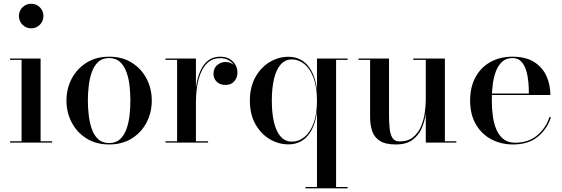

<svg xmlns="http://www.w3.org/2000/svg" viewBox="-20 -780 3073 1050"><path d="M150.5 -625Q122.5 -625 103 -644.8Q83.5 -664.5 83.5 -692.5Q83.5 -720.5 103 -740Q122.5 -759.5 150.5 -759.5Q178.5 -759.5 198 -740Q217.5 -720.5 217.5 -692.5Q217.5 -664.5 198 -644.8Q178.5 -625 150.5 -625ZM202 -460V-7.5H265V0H35V-7.5H98V-452.5H35V-460Z M577 10Q505 10 452.8 -23Q400.5 -56 372 -110.5Q343.5 -165 343.5 -230Q343.5 -295 372 -349.5Q400.5 -404 452.8 -437Q505 -470 577 -470Q649 -470 701.2 -437Q753.5 -404 781.8 -349.5Q810 -295 810 -230Q810 -165 781.8 -110.5Q753.5 -56 701.2 -23Q649 10 577 10ZM577 2.5Q614 2.5 637 -19.2Q660 -41 672.2 -76Q684.5 -111 688.8 -151.8Q693 -192.5 693 -230Q693 -268 688.8 -308.5Q684.5 -349 672.2 -384Q660 -419 637 -440.8Q614 -462.5 577 -462.5Q539.5 -462.5 516.5 -440.8Q493.5 -419 481.5 -384Q469.5 -349 465 -308.5Q460.5 -268 460.5 -230Q460.5 -192.5 465 -151.8Q469.5 -111 481.5 -76Q493.5 -41 516.5 -19.2Q539.5 2.5 577 2.5Z M1046.5 -219.5Q1046.5 -267 1053.2 -311.8Q1060 -356.5 1075.8 -392.2Q1091.5 -428 1118 -449Q1144.5 -470 1184 -470Q1214 -470 1235 -457.8Q1256 -445.5 1267.2 -425.8Q1278.5 -406 1278.5 -383.5Q1278.5 -355 1261 -335.2Q1243.5 -315.5 1214 -315.5Q1183 -315.5 1165.2 -333Q1147.5 -350.5 1147.5 -375.5Q1147.5 -407 1167.8 -424Q1188 -441 1213 -441Q1231.5 -441 1246.2 -433Q1261 -425 1269.5 -412Q1278 -399 1278 -383.5H1270.5Q1270.5 -404.5 1259.8 -422.5Q1249 -440.5 1229.5 -451.2Q1210 -462 1183.5 -462Q1146.5 -462 1121.2 -441.8Q1096 -421.5 1080.5 -386.8Q1065 -352 1058.2 -308.8Q1051.5 -265.5 1051.5 -219.5ZM1051.5 -460V-7.5H1118V0H885V-7.5H948.5V-452.5H885V-460Z M1650.5 250V242.5H1713.5V-170Q1703 -84.5 1662.8 -37.5Q1622.5 9.5 1557 9.5Q1503 9.5 1455 -19Q1407 -47.5 1376.8 -101Q1346.5 -154.5 1346.5 -229.5Q1346.5 -304.5 1376.8 -358.2Q1407 -412 1455 -440.8Q1503 -469.5 1557 -469.5Q1622.5 -469.5 1662.8 -422.2Q1703 -375 1713.5 -289.5V-460H1881V-452.5H1818V242.5H1881V250ZM1577 -5.5Q1613.5 -5.5 1644.8 -30.8Q1676 -56 1694.8 -105.8Q1713.5 -155.5 1713.5 -229.5Q1713.5 -304 1694.8 -354Q1676 -404 1644.8 -429.5Q1613.5 -455 1577 -455Q1539.5 -455 1515 -427.2Q1490.5 -399.5 1478.5 -348.8Q1466.5 -298 1466.5 -229.5Q1466.5 -161.5 1478.5 -111Q1490.5 -60.5 1515 -33Q1539.5 -5.5 1577 -5.5Z M2145 10Q2087.5 10 2057 -9.8Q2026.5 -29.5 2015.2 -63.5Q2004 -97.5 2004 -141V-452.5H1940.5V-460H2107.5V-151Q2107.5 -109 2111 -76.2Q2114.5 -43.5 2126.8 -25Q2139 -6.5 2165 -6.5Q2210.5 -6.5 2238.8 -29.5Q2267 -52.5 2282.2 -88.2Q2297.5 -124 2303 -163.8Q2308.5 -203.5 2308.5 -236.5L2314 -240Q2314 -205 2308.8 -162Q2303.5 -119 2286.8 -79.8Q2270 -40.5 2236 -15.2Q2202 10 2145 10ZM2308.5 0V-452.5H2240V-460H2413V-7.5H2475.5V0Z M2786 10Q2719.5 10 2666.2 -18.5Q2613 -47 2582 -100.8Q2551 -154.5 2551 -230Q2551 -305.5 2581 -359.2Q2611 -413 2663.2 -441.5Q2715.5 -470 2782 -470Q2856 -470 2901.8 -440.5Q2947.5 -411 2968.8 -363Q2990 -315 2990 -260.5H2618V-268.5H2872Q2872.5 -297.5 2869.5 -331Q2866.5 -364.5 2857.5 -394.5Q2848.5 -424.5 2830.5 -443.5Q2812.5 -462.5 2782 -462.5Q2748.5 -462.5 2726.8 -443Q2705 -423.5 2692.2 -390.5Q2679.5 -357.5 2674.5 -316.8Q2669.5 -276 2669.5 -233Q2669.5 -188.5 2675 -146.8Q2680.5 -105 2694.5 -72Q2708.5 -39 2733.5 -19.2Q2758.5 0.5 2797 0.5Q2870 0.5 2918 -40Q2966 -80.5 2984.5 -139.5H2993Q2973.5 -76 2922.2 -33Q2871 10 2786 10Z"/></svg>

Font: BodoniModa_28ptMedium
Style: Regular
Weight: 500
Designer: Owen Earl
Foundry: indestructible type
Version: Version 2.004